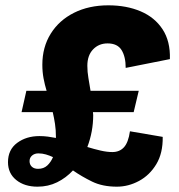

<svg xmlns="http://www.w3.org/2000/svg" viewBox="-20 -690 673 721"><path d="M61 -269 79 -349H155Q148 -372 143.5 -396Q139 -420 139 -447Q139 -513 170.5 -563.5Q202 -614 258 -642Q314 -670 387 -670Q455 -670 508 -647.5Q561 -625 590.5 -580Q620 -535 618 -468L452 -435Q452 -477 436.5 -502Q421 -527 384 -527Q351 -527 329.5 -504.5Q308 -482 308 -443Q308 -420 312 -397Q316 -374 320 -349H501L482 -269H329Q330 -264 330 -258Q330 -196 308 -138Q334 -130 358 -124.5Q382 -119 402 -119Q429 -119 445.5 -137Q462 -155 468 -197L591 -176Q592 -115 567 -73.5Q542 -32 502 -10.5Q462 11 419 11Q365 11 326 -8Q287 -27 254 -50Q228 -22 194.5 -5.5Q161 11 121 11Q72 11 41 -14Q10 -39 10 -81Q10 -128 44.5 -153.5Q79 -179 128 -179Q144 -179 159.5 -177Q175 -175 190 -172V-176Q190 -202 186.5 -225Q183 -248 178 -269ZM91 -85Q91 -72 99.5 -64Q108 -56 123 -56Q144 -56 157.5 -68.5Q171 -81 179 -100Q166 -106 152.5 -110Q139 -114 124 -114Q110 -114 100.5 -106Q91 -98 91 -85Z"/></svg>

Font: Work Sans ExtraBold
Style: Italic
Weight: 800
Italic angle: -13°
Designer: Wei Huang
Foundry: Wei Huang
Version: Version 2.012; ttfautohint (v1.8.3)